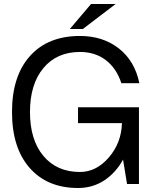

<svg xmlns="http://www.w3.org/2000/svg" viewBox="-20 -920 805 960"><path d="M435.1 -899.9H558.1L394 -774.9H329.1ZM40 -359.9Q40 -539.6 129.9 -639.9Q219.7 -740.2 379.9 -740.2Q494.1 -740.2 574 -678Q653.8 -615.7 676.8 -503.9H586.9Q562.5 -578.6 509 -619.4Q455.6 -660.2 379.9 -660.2Q264.2 -660.2 197 -579.6Q129.9 -499 129.9 -359.9Q129.9 -220.7 197 -140.4Q264.2 -60.1 379.9 -60.1Q461.4 -60.1 524.2 -132.8Q586.9 -205.6 589.8 -304.2H370.1V-383.8H674.8V-304.2V0H615.2L595.2 -122.1Q559.6 -56.6 501.7 -18.3Q443.8 20 370.1 20Q216.8 20 128.4 -80.3Q40 -180.7 40 -359.9Z"/></svg>

Font: Miedinger*
Style: Book
Weight: 400
Version: Version 001.000